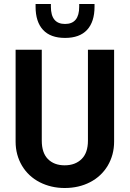

<svg xmlns="http://www.w3.org/2000/svg" viewBox="-20 -941 653 967"><path d="M179.7 -23.4Q123 -52.7 90.8 -106.4Q58.6 -161.1 58.6 -227.5V-690.4H190.4V-232.4Q190.4 -171.9 220.7 -140.6Q252 -108.4 305.7 -108.4Q359.4 -108.4 391.6 -140.6Q422.9 -171.9 422.9 -232.4V-690.4H554.7V-227.5Q554.7 -161.1 522.5 -106.4Q490.2 -52.7 433.6 -23.4Q377 5.9 305.7 5.9Q237.3 5.9 179.7 -23.4ZM307.6 -750Q234.4 -750 196.8 -790.5Q159.2 -831.1 159.2 -907.2V-920.9H236.3V-907.2Q236.3 -820.3 307.6 -820.3Q378.9 -820.3 378.9 -907.2V-920.9H456.1V-907.2Q456.1 -831.1 418.5 -790.5Q380.9 -750 307.6 -750Z"/></svg>

Font: Dinish
Style: Bold
Weight: 700
Designer: Bert Driehuis
Foundry: Playbeing
Version: Version 3.006; git-39231f3c-release